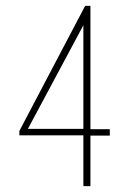

<svg xmlns="http://www.w3.org/2000/svg" viewBox="-20 -634 415 654"><path d="M264 0V-173H46V-188L270 -614H288V-194H354V-172H288V0ZM75 -195H264V-548Z"/></svg>

Font: Inconsolata Condensed ExtraLight
Style: Regular
Weight: 200
Width: 3
Monospace: yes
Designer: Raph Levien, Cyreal, Brenton Simpson
Foundry: Raph Levien, Cyreal, Google
Version: Version 3.100; ttfautohint (v1.8.4.7-5d5b)